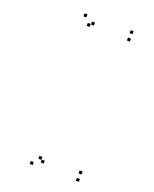

<svg xmlns="http://www.w3.org/2000/svg" viewBox="-182 -912 983 1223"><g transform="rotate(20 310.0 -300.5)"><path d="M506.5 210V190H486.5V210ZM506.5 160V140H486.5V160ZM234 160V140H214V160ZM256.5 177.5V157.5H236.5V177.5ZM256.5 -758.5V-778.5H236.5V-758.5ZM234 -741V-761H214V-741ZM506.5 -741V-761H486.5V-741ZM506.5 -791V-811H486.5V-791ZM193.5 -791V-811H173.5V-791ZM193.5 210V190H173.5V210Z"/></g></svg>

Font: Monaspace Argon Dots Var
Style: Regular
Weight: 400
Designer: Riley Cran and the Lettermatic Team
Version: Version 1.100 (Monaspace Argon Dots)